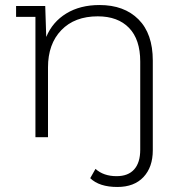

<svg xmlns="http://www.w3.org/2000/svg" viewBox="-20 -546 728 764"><path d="M376 -526Q474 -526 531 -469Q588 -412 588 -305V52Q588 119 551 158.5Q514 198 447 198Q375 198 339 163L360 126Q392 155 444 155Q490 155 514 128Q538 101 538 50V-301Q538 -389 493.5 -435Q449 -481 369 -481Q277 -481 224 -426Q171 -371 171 -278V0H121V-479H44V-522H160L164 -399Q189 -459 244 -492.5Q299 -526 376 -526Z"/></svg>

Font: mBank Light
Style: Regular
Weight: 300
Designer: Julieta Ulanovsky
Foundry: Julieta Ulanovsky
Version: Version 7.200;PS 007.200;hotconv 1.0.88;makeotf.lib2.5.64775